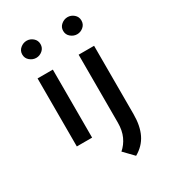

<svg xmlns="http://www.w3.org/2000/svg" viewBox="-197 -714 899 1012"><g transform="rotate(-30 252.5 -208.0)"><path d="M81 -414H174V0H81ZM74 -563Q74 -586 91.5 -600.5Q109 -615 130 -615Q151 -615 168 -600.5Q185 -586 185 -563Q185 -540 168 -525.5Q151 -511 130 -511Q109 -511 91.5 -525.5Q74 -540 74 -563ZM327 199 271 141Q299 117 315 82Q331 47 331 -1V-414H425V2Q425 73 401.5 121.5Q378 170 327 199ZM323 -563Q323 -586 340.5 -600.5Q358 -615 379 -615Q400 -615 417 -600.5Q434 -586 434 -563Q434 -540 417 -525.5Q400 -511 379 -511Q358 -511 340.5 -525.5Q323 -540 323 -563Z"/></g></svg>

Font: Synthetic
Style: Regular
Weight: 400
Designer: Santiago Orozco
Foundry: Typemade
Version: Version 2.000; ttfautohint (v1.8.4.7-5d5b)